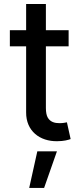

<svg xmlns="http://www.w3.org/2000/svg" viewBox="-20 -696 409 956"><path d="M29.1 -545.5V-465.2H321.7V-545.5ZM110.1 -136.7C109.4 -43.3 178.6 8.5 264.9 7.1C297.9 7.1 320 0.7 331.7 -3.6L313.2 -87C306.1 -85.6 293.7 -82.7 276.3 -82.7C252.5 -82.7 230.8 -88.4 218 -110.1C211.6 -121.1 208.5 -137.1 208.5 -158.7V-676.1H110.1ZM199.6 239.7 263.5 57.5H165.8L125.4 239.7Z"/></svg>

Font: Inter 465
Style: Regular
Weight: 400
Designer: Rasmus Andersson
Foundry: rsms
Version: Version 3.019;Glyphs 3.1.2 (3151)